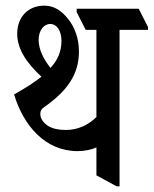

<svg xmlns="http://www.w3.org/2000/svg" viewBox="-20 -655 545 681"><path d="M255 -119C280 -119 304 -124 322 -132V-33L394 6H404V-549H505V-559L472 -624H252V-612L284 -549H322V-240C293 -211 255 -194 214 -194C189 -194 168 -198 151 -208C134 -219 123 -234 123 -251C123 -261 126 -268 138 -276C216 -331 260 -389 260 -472C260 -517 246 -557 223 -586C199 -617 172 -635 137 -635C80 -635 41 -595 41 -535C41 -479 78 -428 127 -383C101 -362 69 -342 30 -320C63 -210 140 -119 255 -119ZM117 -514C117 -546 135 -570 158 -570C182 -570 198 -545 198 -510C198 -473 185 -442 159 -414C134 -446 117 -480 117 -514Z"/></svg>

Font: Noto Serif Devanagari ExtraCondensed Medium
Style: Regular
Weight: 500
Width: 2
Designer: Universal Thirst, Indian Type Foundry and the Monotype Design Team
Foundry: Monotype Imaging Inc.
Version: Version 2.004